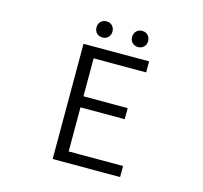

<svg xmlns="http://www.w3.org/2000/svg" viewBox="-124 -1041 1248 1179"><g transform="rotate(15 500.0 -451.0)"><path d="M309.6 0V-732.4H726.6V-662.1H392.6V-420.9H673.8V-350.6H392.6V-70.3H738.3V0ZM447.8 -814Q433.6 -799.8 411.1 -799.8Q388.7 -799.8 374.5 -814Q360.4 -828.1 360.4 -850.6Q360.4 -873 374.5 -887.7Q388.7 -902.3 411.1 -902.3Q433.6 -902.3 447.8 -887.7Q461.9 -873 461.9 -850.6Q461.9 -828.1 447.8 -814ZM674.3 -814Q660.2 -799.8 637.7 -799.8Q615.2 -799.8 601.1 -814Q586.9 -828.1 586.9 -850.6Q586.9 -873 601.1 -887.7Q615.2 -902.3 637.7 -902.3Q660.2 -902.3 674.3 -887.7Q688.5 -873 688.5 -850.6Q688.5 -828.1 674.3 -814Z"/></g></svg>

Font: Gen Shin Gothic Monospace Normal
Style: Regular
Weight: 350
Designer: [Source Han Sans]
Ryoko NISHIZUKA  (kana & ideographs); Paul D. Hunt (Latin, Greek & Cyrillic); Wenlong ZHANG  (bopomofo
Version: Version 1.002.20150607